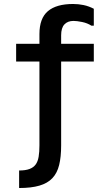

<svg xmlns="http://www.w3.org/2000/svg" viewBox="-20 -746 540 964"><path d="M439 -617Q419 -630 392.5 -635.5Q366 -641 349 -641Q320 -641 303.5 -623.5Q287 -606 287 -569V-526H451V-437H287V-16Q287 42 277 82.5Q267 123 243 148.5Q219 174 178 186Q137 198 76 198V110Q108 110 128 102.5Q148 95 159 80Q170 65 174 41Q178 17 178 -16V-437H61V-526H178V-575Q178 -654 220.5 -690Q263 -726 347 -726Q374 -726 400 -720.5Q426 -715 451 -702V-617Z"/></svg>

Font: D2Coding ligature
Style: Bold
Weight: 700
Monospace: yes
Designer: Yong-Rak Park; Jeong-Hwan Yoon; Sang-Min Lee;
Foundry: NHN Corporation
Version: Version 1.3.2; Build 20180524